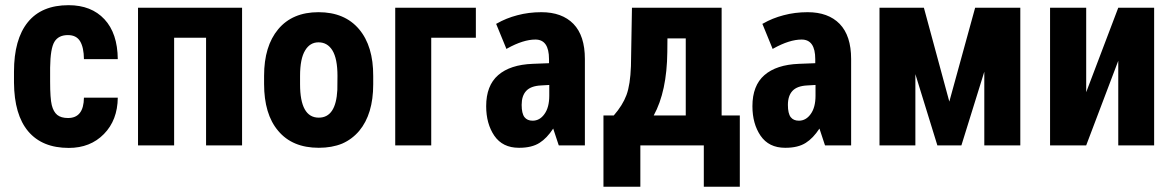

<svg xmlns="http://www.w3.org/2000/svg" viewBox="-20 -558 4500 737"><path d="M241.2 -105Q301.3 -105 302.2 -183.1H432.1Q431.2 -96.7 378.9 -43.5Q326.7 9.8 244.1 9.8Q142.1 9.8 88.4 -53.7Q34.7 -117.2 33.7 -240.7V-282.7Q33.7 -407.2 86.7 -472.7Q139.6 -538.1 243.2 -538.1Q330.6 -538.1 380.9 -484.1Q431.2 -430.2 432.1 -331.1H302.2Q301.8 -375.5 287.6 -399.4Q273.4 -423.3 240.7 -423.3Q204.6 -423.3 189 -397.7Q173.3 -372.1 172.4 -298.3V-244.6Q172.4 -180.2 178.7 -154.5Q185.1 -128.9 199.7 -116.9Q214.4 -105 241.2 -105Z M909.2 0H771V-413.1H648.4V0H509.8V-528.3H909.2Z M1131.8 -266.6V-234.9Q1131.8 -106.4 1203.6 -106.4Q1269.5 -106.4 1274.9 -212.9L1275.4 -266.6Q1275.4 -333 1255.9 -364.7Q1236.8 -395.5 1202.6 -395.5Q1169.9 -395.5 1151.4 -364.7Q1131.8 -333 1131.8 -266.6ZM993.7 -235.4V-267.1Q993.7 -380.9 1047.9 -445.8Q1102.5 -511.2 1202.6 -511.2Q1303.2 -511.2 1358.4 -445.8Q1413.1 -380.9 1412.6 -266.1V-234.4Q1412.6 -120.1 1358.9 -55.7Q1331.5 -23.4 1293.5 -6.8Q1254.4 9.3 1203.6 9.3Q1102.1 9.3 1047.9 -55.7Q1020.5 -87.9 1007.1 -133.1Q993.7 -178.2 993.7 -235.4Z M1806.6 -413.1H1635.3V0H1497.1V-528.3H1806.6Z M2088.4 -190.9V-231.9L2056.2 -230Q2017.6 -228 2000 -209.2Q1982.4 -190.4 1982.4 -155.3Q1982.4 -122.6 1993.2 -108.4Q2003.9 -94.7 2024.4 -94.7Q2051.8 -94.7 2069.8 -120.1Q2088.4 -145.5 2088.4 -190.9ZM1965.8 -499.5Q2009.3 -511.2 2058.1 -511.2Q2137.2 -511.2 2181.2 -466.3Q2225.1 -420.9 2225.1 -331.5V-3.4V0H2221.2H2127.4H2125L2124 -2.4L2103.5 -64.5Q2079.1 -27.3 2051.3 -9.8Q2021.5 9.3 1973.1 9.3Q1972.7 9.3 1972.2 9.3Q1972.2 9.3 1971.7 9.3Q1909.2 9.3 1877.4 -37.1Q1861.8 -60.1 1854 -88.4Q1846.2 -116.7 1846.2 -150.4Q1846.2 -229.5 1892.1 -269.5Q1938 -309.6 2024.9 -313L2087.4 -315.4V-331.1Q2087.4 -406.2 2035.2 -406.2Q1988.8 -406.2 1927.2 -372.1L1923.8 -370.1L1922.4 -374L1885.7 -463.4L1884.3 -466.3L1887.2 -467.8Q1922.9 -488.3 1965.8 -499.5Z M2489.3 -114.7H2612.3V-410.6H2542L2541.5 -358.4Q2540 -207 2489.3 -114.7ZM2335.9 -114.7Q2370.1 -153.8 2384.8 -193.4Q2399.4 -232.9 2401.9 -304.2L2405.8 -528.3H2750V-114.7H2819.8V158.7H2681.6V0H2438V158.7H2296.4V-114.7Z M3110.4 -190.9V-231.9L3078.1 -230Q3039.6 -228 3022 -209.2Q3004.4 -190.4 3004.4 -155.3Q3004.4 -122.6 3015.1 -108.4Q3025.9 -94.7 3046.4 -94.7Q3073.7 -94.7 3091.8 -120.1Q3110.4 -145.5 3110.4 -190.9ZM2987.8 -499.5Q3031.2 -511.2 3080.1 -511.2Q3159.2 -511.2 3203.1 -466.3Q3247.1 -420.9 3247.1 -331.5V-3.4V0H3243.2H3149.4H3147L3146 -2.4L3125.5 -64.5Q3101.1 -27.3 3073.2 -9.8Q3043.5 9.3 2995.1 9.3Q2994.6 9.3 2994.1 9.3Q2994.1 9.3 2993.7 9.3Q2931.2 9.3 2899.4 -37.1Q2883.8 -60.1 2876 -88.4Q2868.2 -116.7 2868.2 -150.4Q2868.2 -229.5 2914.1 -269.5Q2960 -309.6 3046.9 -313L3109.4 -315.4V-331.1Q3109.4 -406.2 3057.1 -406.2Q3010.7 -406.2 2949.2 -372.1L2945.8 -370.1L2944.3 -374L2907.7 -463.4L2906.2 -466.3L2909.2 -467.8Q2944.8 -488.3 2987.8 -499.5Z M3624 -168 3723.1 -528.3H3896.5V0H3758.3V-282.7L3670.4 0H3578.1L3493.7 -273.4V0H3356V-528.3H3526.4Z M4272.5 -528.3H4410.2V0H4272.5V-324.7L4149.4 0H4010.7V-528.3H4149.4V-204.1Z"/></svg>

Font: MAUL Condensed Bold
Style: Condensed Bold
Weight: 700
Designer: MAUL
Version: Version 1.0; 2020; ttfautohint (v1.8.3)